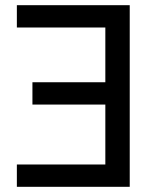

<svg xmlns="http://www.w3.org/2000/svg" viewBox="-20 -720 600 740"><path d="M480 0H45V-86H386V-317H105V-403H386V-614H45V-700H480Z"/></svg>

Font: PT Root UI Medium
Style: Regular
Weight: 500
Designer: Vitaly Kuzmin
Foundry: ParaType Ltd.
Version: Version 2.001G